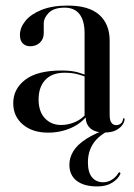

<svg xmlns="http://www.w3.org/2000/svg" viewBox="-20 -467 480 689"><path d="M374 -7.5 377 -2Q334.5 18.5 315 47.5Q295.5 76.5 295.5 116Q295.5 151.5 310.2 169.2Q325 187 350.5 187Q367.5 187 382 177.5Q396.5 168 404 155Q405.5 152.5 407 151.8Q408.5 151 410 151.5Q411.5 152.5 412 154.2Q412.5 156 411 159Q403 176 382 189Q361 202 329 202Q281.5 202 255.2 181.8Q229 161.5 229 124Q229 99 243 75.8Q257 52.5 289 31.8Q321 11 374 -7.5ZM287.5 -47V-51L283.5 -48V-348Q283.5 -392.5 265.5 -416Q247.5 -439.5 212 -439.5Q173.5 -439.5 155.2 -421.2Q137 -403 137 -382.5V-348Q137 -327 123.2 -314Q109.5 -301 88.5 -301Q72 -301 61.8 -311.2Q51.5 -321.5 51.5 -341.5Q51.5 -367.5 71 -391.8Q90.5 -416 129 -431.5Q167.5 -447 223 -447Q299 -447 336.2 -413.8Q373.5 -380.5 373.5 -321V-55Q373.5 -35 380 -26.5Q386.5 -18 396.5 -18Q406 -18 413 -23.2Q420 -28.5 421.5 -39.5Q422 -41.5 422.8 -42.2Q423.5 -43 424.5 -43Q426 -43 426.5 -42Q427 -41 427 -39Q427 -30.5 419.8 -19.5Q412.5 -8.5 396.8 0Q381 8.5 355.5 8.5Q321 8.5 304.2 -6.5Q287.5 -21.5 287.5 -47ZM27.5 -96.5Q27.5 -148 70.8 -181Q114 -214 201.5 -214Q236.5 -214 260 -207.2Q283.5 -200.5 303.5 -191L300 -186Q280.5 -195 259.2 -200.5Q238 -206 212 -206Q166.5 -206 142.5 -180.2Q118.5 -154.5 118.5 -110Q118.5 -67 141 -42.8Q163.5 -18.5 199.5 -18.5Q225.5 -18.5 250.5 -29.5Q275.5 -40.5 292.5 -62.5L297 -58Q274.5 -25.5 235.8 -8.2Q197 9 153 9Q96.5 9 62 -20.2Q27.5 -49.5 27.5 -96.5Z"/></svg>

Font: Fraunces 96pt
Style: Regular
Weight: 400
Version: Version 1.000;[b76b70a41]